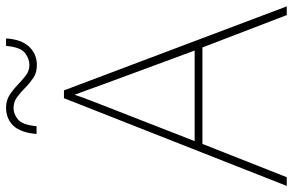

<svg xmlns="http://www.w3.org/2000/svg" viewBox="-182 -760 942 617"><g transform="rotate(-90 288.5 -451.0)"><path d="M549 0 445 -271H135L28 0H0L282 -716H307L577 0ZM325 -594Q321 -606 316 -619Q311 -632 305.5 -648Q300 -664 293 -682Q288 -667 282.5 -651.5Q277 -636 271 -621.5Q265 -607 260 -593L144 -296H435ZM474 -902Q471 -853 447.5 -828Q424 -803 388 -803Q364 -803 347 -814.5Q330 -826 315.5 -840.5Q301 -855 285.5 -866.5Q270 -878 250 -878Q231 -878 213.5 -863.5Q196 -849 192 -804H167Q169 -829 175.5 -847.5Q182 -866 193 -878Q204 -890 219 -896Q234 -902 252 -902Q275 -902 292.5 -890.5Q310 -879 325 -864.5Q340 -850 355 -838.5Q370 -827 389 -827Q409 -827 427.5 -841.5Q446 -856 450 -902Z"/></g></svg>

Font: Noto Sans Thai Thin
Style: Regular
Weight: 250
Designer: Monotype Design Team
Foundry: Monotype Imaging Inc.
Version: Version 2.001